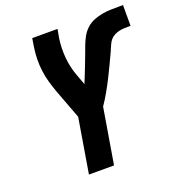

<svg xmlns="http://www.w3.org/2000/svg" viewBox="-132 -845 890 956"><g transform="rotate(-20 312.5 -367.5)"><path d="M177 0 225 -289 166 -446Q156 -474 147.5 -503.5Q139 -533 135 -564Q131 -595 131.5 -627Q132 -659 137 -691L144 -735H278L270 -691Q262 -637 267 -584.5Q272 -532 290 -485L310 -431Q319 -453 328 -475.5Q337 -498 345.5 -520Q354 -542 362.5 -564.5Q371 -587 379 -609Q387 -631 399 -653Q411 -675 429 -691.5Q447 -708 470 -717Q493 -726 516 -730Q539 -734 562 -734.5Q585 -735 607 -735Q612 -735 616 -735Q620 -735 625 -735V-625Q623 -625 621 -625Q619 -625 617 -625Q604 -625 591 -624.5Q578 -624 564.5 -621Q551 -618 538.5 -611.5Q526 -605 517 -594.5Q508 -584 502.5 -571Q497 -558 491 -545V-544Q476 -512 461 -480Q446 -448 430 -416.5Q414 -385 396.5 -354Q379 -323 359 -294L310 0Z"/></g></svg>

Font: Iosevka Curly XBdEx
Style: Italic
Weight: 800
Width: 7
Italic angle: -9°
Monospace: yes
Designer: Belleve Invis
Foundry: Belleve Invis
Version: Version 11.1.0; ttfautohint (v1.8.3)